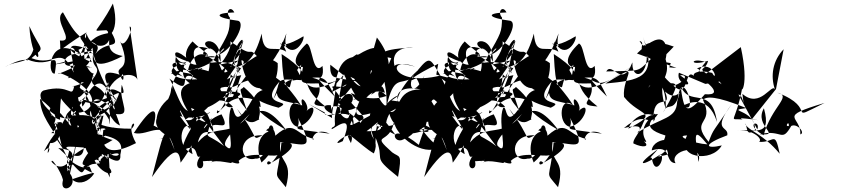

<svg xmlns="http://www.w3.org/2000/svg" viewBox="-20 -1006 4745 1080"><path d="M369 -641C538 -714 271 -605 466 -570L518 -573L483 -577C316 -629 460 -577 491 -678C422 -682 499 -664 310 -591C290 -618 549 -504 490 -407C464 -533 334 -554 477 -477C304 -321 383 -398 328 -307C345 -340 207 -298 365 -272C382 -298 325 -450 389 -278C254 -492 215 -363 318 -332C312 -464 345 -518 315 -472C323 -441 346 -422 467 -298C426 -350 394 -383 436 -542C497 -551 346 -504 398 -524C381 -444 380 -539 225 -497C160 -467 291 -300 408 -347C352 -345 423 -390 474 -483C343 -561 420 -497 411 -371C553 -378 445 -527 627 -390C568 -609 506 -534 470 -472C430 -410 565 -468 533 -336C398 -399 346 -294 400 -437C350 -380 475 -345 426 -410C334 -250 287 -294 271 -359C259 -362 289 -359 327 -187C267 -298 208 -352 205 -450C370 -328 237 -299 305 -314C249 -199 357 -225 374 -32C395 -121 421 -250 413 -230C406 -322 332 -358 227 -155C297 -222 219 -72 262 -201C330 -197 338 -329 268 -257C351 -262 311 -182 448 -181C598 -86 608 -137 563 -120C483 -196 502 -277 622 -289C542 -188 478 -243 502 -259C548 -345 557 -183 483 -348C368 -207 446 -223 412 -306C324 -278 501 -330 381 -265C480 -267 412 -137 389 -251C438 -167 348 -5 270 -96C271 -130 344 2 333 12C315 91 428 47 374 -30C374 -70 325 -65 397 -82C358 -133 305 -175 308 -174C394 -159 401 -155 372 -63C306 58 372 -4 499 -32C465 -124 502 -3 361 -113C497 38 392 -79 549 -93C424 -82 424 -63 510 -30C446 66 315 27 370 -161C303 -200 456 -169 498 -176C388 -29 468 -91 557 -87C531 -53 512 -206 586 -109C579 -87 589 -270 598 -8L549 -104C675 -10 562 -4 512 -103C560 -128 594 -181 510 -183C543 -309 499 -315 491 -383C477 -363 481 -281 721 -282C766 -333 678 -322 745 -201C649 -152 538 -122 561 -274C470 -226 504 -150 439 -265C469 -145 442 -118 393 -132C534 -238 472 -129 614 -219C579 -221 447 -307 458 -228C545 -146 665 -49 657 -136C667 -181 680 -233 512 -253C548 -220 505 -257 555 -358C427 -252 419 -123 573 -92C494 -92 608 -161 606 -137C701 -170 617 -57 535 -223C566 -249 609 -303 528 -277C500 -419 546 -290 637 -463C596 -350 427 -367 618 -452C494 -354 468 -257 548 -365C511 -207 447 -166 501 -335C583 -215 498 -342 562 -356C516 -167 590 -316 470 -361C342 -484 524 -468 593 -333C598 -244 599 -420 601 -501C636 -518 700 -433 665 -529C643 -427 747 -334 597 -372C578 -490 622 -406 655 -300C590 -328 617 -400 461 -432C421 -365 469 -460 403 -429C513 -461 525 -386 562 -460C640 -631 518 -493 615 -406C702 -575 614 -406 423 -437C405 -539 387 -356 502 -561C564 -644 488 -610 504 -704C523 -645 564 -511 639 -434C563 -554 530 -628 655 -585C684 -504 676 -632 662 -571C604 -651 736 -579 655 -775C678 -717 739 -860 709 -856L753 -557C743 -597 627 -613 575 -467C532 -544 474 -504 507 -594C477 -582 416 -747 420 -725C505 -766 491 -805 598 -821C609 -727 495 -722 466 -819C456 -654 321 -639 497 -626C493 -616 467 -675 361 -566C447 -581 408 -597 500 -738C513 -678 483 -595 671 -691C544 -712 623 -805 579 -836C483 -835 519 -802 615 -986C666 -799 552 -779 597 -841C674 -711 590 -791 516 -703C576 -786 419 -760 467 -824C284 -713 327 -699 317 -778C411 -767 273 -893 334 -937C448 -729 407 -887 496 -656C286 -742 418 -765 401 -701L501 -722C314 -786 395 -730 394 -598C323 -759 289 -626 157 -679C239 -748 214 -708 145 -859C156 -668 231 -636 175 -756C152 -633 84 -676 8 -629C155 -709 143 -639 133 -672C270 -613 313 -742 288 -592C240 -585 257 -823 434 -700C322 -723 296 -578 458 -661C434 -767 515 -763 432 -792C557 -599 527 -783 409 -664L269 -640L343 -658Z M1309 -630C1349 -599 1272 -533 1349 -777C1291 -691 1283 -650 1329 -593C1290 -698 1130 -641 1106 -643C1176 -720 1157 -680 1063 -773C986 -695 1029 -595 1183 -664C1034 -572 948 -614 970 -688C1102 -625 1019 -688 1019 -688C906 -775 999 -584 1047 -683C1016 -654 979 -580 1049 -537C1110 -638 954 -551 976 -661C1057 -591 1161 -463 1240 -571C1159 -615 1016 -635 1118 -618C1111 -653 1002 -501 1070 -546C1008 -526 947 -504 1066 -338C1054 -489 981 -412 1091 -386C1072 -389 1219 -495 1290 -405C1193 -381 1274 -565 1326 -626C1252 -400 1184 -333 1203 -386C1223 -354 1259 -491 1400 -448C1284 -241 1304 -427 1279 -398C1245 -311 1314 -122 1250 -184C1221 -213 1333 -311 1385 -365C1276 -221 1192 -322 1093 -205C1126 -340 1234 -170 1146 -365C1055 -459 1117 -309 1021 -332C1061 -361 1097 -365 1007 -347C962 -472 961 -305 894 -393C899 -229 911 -255 1013 -181C953 -273 953 -321 994 -385C1069 -259 1070 -245 992 -353C1142 -312 1238 -442 1083 -323C1093 -396 1147 -305 1240 -184C1126 -274 1138 -198 1170 -344C1095 -216 1120 -328 1226 -363C1280 -260 1201 -323 1169 -296C1147 -388 1192 -271 1082 -345C1207 -435 1214 -522 1317 -464L1154 -449C1155 -428 1112 -440 1082 -398C1009 -325 976 -494 933 -564C1088 -441 957 -640 1090 -560C919 -548 903 -642 1027 -643C1019 -655 857 -682 1029 -560C978 -611 872 -573 1014 -617C890 -543 988 -385 943 -521C949 -391 753 -334 937 -232C956 -449 901 -348 936 -457C830 -377 847 -255 919 -289C972 -208 755 -224 973 -233L844 -300C871 -400 843 -427 733 -258C821 -235 908 -359 962 -162C905 -304 913 -309 835 -10C983 -226 990 -136 996 -91C1123 -262 1035 -250 1063 -139C949 -198 1021 -348 1054 -282C950 -108 1055 -127 1012 -162C1131 -223 1045 -39 1151 -175C1019 -60 1141 -23 1121 -99C1194 -107 1198 -78 1287 -168C1091 -49 1116 -114 1320 -137C1180 -180 1249 -162 1164 -89C1189 -118 1308 -74 1280 -95C1325 -80 1332 -86 1322 -101C1384 -162 1507 -119 1541 -134C1468 -22 1473 -128 1505 -90C1652 -170 1647 -213 1563 -204C1543 20 1508 -51 1588 47C1633 -119 1540 -80 1557 -207C1695 -197 1755 -145 1656 -343C1682 -263 1568 -292 1835 -254C1737 -298 1728 -198 1746 -225C1635 -246 1639 -353 1508 -223C1552 -338 1441 -324 1523 -191C1565 -330 1377 -266 1451 -92C1574 -197 1527 -330 1476 -272C1528 -274 1480 -105 1417 -114C1324 -87 1306 -251 1457 -245C1390 -213 1445 -222 1314 -394C1384 -266 1429 -342 1439 -332C1422 -346 1492 -396 1351 -517C1331 -489 1316 -542 1375 -366C1361 -427 1275 -436 1337 -583C1278 -569 1228 -583 1139 -399C1243 -435 1310 -554 1277 -467C1296 -547 1151 -388 1259 -646C1177 -516 1084 -678 1075 -461C1089 -605 1240 -529 1155 -487C1307 -553 1234 -482 1333 -537C1431 -585 1418 -511 1456 -711C1440 -640 1385 -639 1282 -449C1304 -458 1415 -493 1210 -493L1337 -676C1345 -573 1405 -459 1503 -534C1520 -473 1380 -559 1395 -342C1382 -279 1416 -508 1589 -275C1459 -349 1377 -428 1446 -404C1442 -507 1336 -455 1547 -400C1646 -449 1421 -398 1552 -547C1504 -423 1583 -445 1680 -413C1659 -498 1734 -400 1700 -378C1778 -456 1743 -307 1653 -293C1583 -310 1599 -479 1674 -412C1581 -560 1576 -480 1564 -702C1782 -561 1631 -547 1810 -407C1679 -417 1804 -439 1773 -537C1712 -535 1655 -534 1686 -575C1845 -569 1761 -468 2008 -636C1787 -490 1727 -475 1668 -587C1717 -585 1672 -577 1674 -571C1704 -714 1673 -735 1698 -683C1755 -597 1544 -608 1705 -761C1739 -754 1737 -576 1794 -635C1814 -512 1704 -623 1863 -463C1801 -585 1819 -583 1626 -553C1600 -690 1638 -653 1679 -555C1520 -563 1570 -569 1517 -447C1629 -659 1662 -466 1674 -642C1560 -507 1671 -471 1523 -576C1561 -532 1443 -601 1402 -566C1475 -415 1549 -543 1542 -651C1414 -747 1461 -475 1591 -818C1554 -655 1716 -832 1522 -713C1474 -681 1538 -650 1569 -772C1627 -661 1696 -778 1687 -802C1509 -694 1553 -822 1590 -715C1526 -759 1462 -681 1452 -817C1410 -668 1371 -665 1335 -623C1223 -651 1399 -716 1305 -733C1344 -812 1372 -793 1302 -692C1278 -598 1239 -574 1221 -626C1169 -724 1302 -772 1204 -697C1274 -711 1370 -871 1320 -889C1190 -906 1179 -933 1298 -936C1277 -979 1244 -940 1273 -907C1271 -823 1270 -825 1189 -684C1087 -679 1176 -723 1133 -685C1257 -709 1158 -639 1037 -606C1062 -753 1222 -725 1131 -551C1052 -684 1028 -791 1191 -718C1044 -767 1227 -839 1221 -658C1162 -809 1096 -687 1134 -698C1268 -613 1210 -653 1297 -568C1407 -711 1332 -663 1218 -643C1353 -809 1199 -814 1303 -755C1412 -675 1372 -750 1429 -686C1437 -715 1325 -603 1276 -632L1339 -678L1266 -500L1282 -620Z M1841 -414C1721 -426 1945 -271 1894 -448C1834 -313 1887 -305 1849 -289C1816 -239 1992 -416 1908 -212C1808 -162 1994 -317 1954 -201C1893 -316 2009 -184 2083 -143C2135 -263 1969 -213 2168 -413C2085 -417 2016 -405 2092 -198C2092 -358 2174 -273 2102 -296C2073 -339 2201 -264 2042 -268C2169 -362 2051 -319 2204 -248C2098 -395 2113 -350 2089 -240C2155 -88 2058 -140 2219 -11C2243 -148 2227 -118 2186 -149C2058 -263 2171 -187 2196 -319C2213 -236 2356 -125 2452 -176C2308 -281 2335 -412 2206 -298C2231 -333 2108 -241 2170 -366C2200 -259 2321 -247 2288 -260C2406 -313 2422 -239 2338 -273C2391 -314 2363 -281 2336 -191C2159 -334 2186 -189 2247 -221C2353 -263 2334 -336 2199 -324C2268 -284 2328 -323 2471 -329L2407 -436C2439 -486 2420 -330 2584 -548L2434 -586L2445 -647C2318 -587 2236 -525 2322 -566C2360 -509 2324 -480 2382 -618C2310 -420 2245 -535 2336 -616C2229 -522 2193 -420 2224 -409C2183 -517 2287 -516 2346 -503C2199 -504 2235 -367 2174 -376C2268 -432 2295 -425 2182 -441C2268 -496 2171 -456 2149 -409C2092 -452 2092 -542 2164 -455C2179 -501 2124 -409 1953 -483C2041 -353 2021 -528 2145 -484C2136 -515 2129 -553 2067 -473C2112 -496 2248 -605 2100 -795C2016 -514 2106 -663 2056 -576C2070 -548 2046 -717 2181 -679C2108 -511 2160 -585 2154 -406C2195 -586 2230 -527 2293 -565C2401 -701 2392 -690 2457 -581C2184 -514 2142 -697 2315 -631C2175 -671 2182 -619 2217 -588C2154 -716 2242 -743 2304 -738C2065 -730 2166 -680 2122 -730C2117 -686 2141 -787 1998 -700C1971 -692 2008 -715 1964 -685C1872 -663 1882 -564 1847 -489C2013 -569 1947 -571 2031 -501C2032 -554 2016 -476 1951 -574C2021 -544 1931 -557 1870 -568C1913 -589 1830 -531 1838 -642L1911 -584L1878 -408L1925 -430C1981 -292 1895 -348 1896 -372C1889 -476 1821 -346 1955 -513C2009 -406 2013 -482 1949 -436C1990 -372 1858 -456 2007 -447C1950 -333 2005 -352 2104 -379C1880 -258 1957 -291 1993 -406C1890 -346 1906 -447 1861 -433C2020 -564 1954 -355 1935 -451C2055 -317 2027 -359 2006 -309C2049 -292 1815 -499 1847 -361L1873 -537L1915 -588C1984 -458 1798 -560 1863 -499C1868 -497 1953 -389 1967 -291C1991 -428 1795 -325 1807 -373L1717 -421L1848 -342Z M2840 -630C2880 -599 2803 -533 2880 -777C2822 -691 2814 -650 2860 -593C2821 -698 2661 -641 2637 -643C2707 -720 2688 -680 2594 -773C2517 -695 2560 -595 2714 -664C2565 -572 2479 -614 2501 -688C2633 -625 2550 -688 2550 -688C2437 -775 2530 -584 2578 -683C2547 -654 2510 -580 2580 -537C2641 -638 2485 -551 2507 -661C2588 -591 2692 -463 2771 -571C2690 -615 2547 -635 2649 -618C2642 -653 2533 -501 2601 -546C2539 -526 2478 -504 2597 -338C2585 -489 2512 -412 2622 -386C2603 -389 2750 -495 2821 -405C2724 -381 2805 -565 2857 -626C2783 -400 2715 -333 2734 -386C2754 -354 2790 -491 2931 -448C2815 -241 2835 -427 2810 -398C2776 -311 2845 -122 2781 -184C2752 -213 2864 -311 2916 -365C2807 -221 2723 -322 2624 -205C2657 -340 2765 -170 2677 -365C2586 -459 2648 -309 2552 -332C2592 -361 2628 -365 2538 -347C2493 -472 2492 -305 2425 -393C2430 -229 2442 -255 2544 -181C2484 -273 2484 -321 2525 -385C2600 -259 2601 -245 2523 -353C2673 -312 2769 -442 2614 -323C2624 -396 2678 -305 2771 -184C2657 -274 2669 -198 2701 -344C2626 -216 2651 -328 2757 -363C2811 -260 2732 -323 2700 -296C2678 -388 2723 -271 2613 -345C2738 -435 2745 -522 2848 -464L2685 -449C2686 -428 2643 -440 2613 -398C2540 -325 2507 -494 2464 -564C2619 -441 2488 -640 2621 -560C2450 -548 2434 -642 2558 -643C2550 -655 2388 -682 2560 -560C2509 -611 2403 -573 2545 -617C2421 -543 2519 -385 2474 -521C2480 -391 2284 -334 2468 -232C2487 -449 2432 -348 2467 -457C2361 -377 2378 -255 2450 -289C2503 -208 2286 -224 2504 -233L2375 -300C2402 -400 2374 -427 2264 -258C2352 -235 2439 -359 2493 -162C2436 -304 2444 -309 2366 -10C2514 -226 2521 -136 2527 -91C2654 -262 2566 -250 2594 -139C2480 -198 2552 -348 2585 -282C2481 -108 2586 -127 2543 -162C2662 -223 2576 -39 2682 -175C2550 -60 2672 -23 2652 -99C2725 -107 2729 -78 2818 -168C2622 -49 2647 -114 2851 -137C2711 -180 2780 -162 2695 -89C2720 -118 2839 -74 2811 -95C2856 -80 2863 -86 2853 -101C2915 -162 3038 -119 3072 -134C2999 -22 3004 -128 3036 -90C3183 -170 3178 -213 3094 -204C3074 20 3039 -51 3119 47C3164 -119 3071 -80 3088 -207C3226 -197 3286 -145 3187 -343C3213 -263 3099 -292 3366 -254C3268 -298 3259 -198 3277 -225C3166 -246 3170 -353 3039 -223C3083 -338 2972 -324 3054 -191C3096 -330 2908 -266 2982 -92C3105 -197 3058 -330 3007 -272C3059 -274 3011 -105 2948 -114C2855 -87 2837 -251 2988 -245C2921 -213 2976 -222 2845 -394C2915 -266 2960 -342 2970 -332C2953 -346 3023 -396 2882 -517C2862 -489 2847 -542 2906 -366C2892 -427 2806 -436 2868 -583C2809 -569 2759 -583 2670 -399C2774 -435 2841 -554 2808 -467C2827 -547 2682 -388 2790 -646C2708 -516 2615 -678 2606 -461C2620 -605 2771 -529 2686 -487C2838 -553 2765 -482 2864 -537C2962 -585 2949 -511 2987 -711C2971 -640 2916 -639 2813 -449C2835 -458 2946 -493 2741 -493L2868 -676C2876 -573 2936 -459 3034 -534C3051 -473 2911 -559 2926 -342C2913 -279 2947 -508 3120 -275C2990 -349 2908 -428 2977 -404C2973 -507 2867 -455 3078 -400C3177 -449 2952 -398 3083 -547C3035 -423 3114 -445 3211 -413C3190 -498 3265 -400 3231 -378C3309 -456 3274 -307 3184 -293C3114 -310 3130 -479 3205 -412C3112 -560 3107 -480 3095 -702C3313 -561 3162 -547 3341 -407C3210 -417 3335 -439 3304 -537C3243 -535 3186 -534 3217 -575C3376 -569 3292 -468 3539 -636C3318 -490 3258 -475 3199 -587C3248 -585 3203 -577 3205 -571C3235 -714 3204 -735 3229 -683C3286 -597 3075 -608 3236 -761C3270 -754 3268 -576 3325 -635C3345 -512 3235 -623 3394 -463C3332 -585 3350 -583 3157 -553C3131 -690 3169 -653 3210 -555C3051 -563 3101 -569 3048 -447C3160 -659 3193 -466 3205 -642C3091 -507 3202 -471 3054 -576C3092 -532 2974 -601 2933 -566C3006 -415 3080 -543 3073 -651C2945 -747 2992 -475 3122 -818C3085 -655 3247 -832 3053 -713C3005 -681 3069 -650 3100 -772C3158 -661 3227 -778 3218 -802C3040 -694 3084 -822 3121 -715C3057 -759 2993 -681 2983 -817C2941 -668 2902 -665 2866 -623C2754 -651 2930 -716 2836 -733C2875 -812 2903 -793 2833 -692C2809 -598 2770 -574 2752 -626C2700 -724 2833 -772 2735 -697C2805 -711 2901 -871 2851 -889C2721 -906 2710 -933 2829 -936C2808 -979 2775 -940 2804 -907C2802 -823 2801 -825 2720 -684C2618 -679 2707 -723 2664 -685C2788 -709 2689 -639 2568 -606C2593 -753 2753 -725 2662 -551C2583 -684 2559 -791 2722 -718C2575 -767 2758 -839 2752 -658C2693 -809 2627 -687 2665 -698C2799 -613 2741 -653 2828 -568C2938 -711 2863 -663 2749 -643C2884 -809 2730 -814 2834 -755C2943 -675 2903 -750 2960 -686C2968 -715 2856 -603 2807 -632L2870 -678L2797 -500L2813 -620Z M3753 -651C3671 -664 3697 -664 3770 -744C3579 -812 3620 -703 3577 -776C3621 -762 3546 -727 3641 -674C3560 -595 3587 -611 3390 -604C3425 -664 3477 -502 3537 -655C3534 -527 3669 -593 3597 -798C3685 -566 3573 -554 3385 -536C3605 -670 3478 -580 3490 -461C3580 -348 3698 -379 3514 -282C3557 -393 3698 -375 3656 -322C3647 -503 3766 -378 3721 -491C3797 -421 3818 -545 3789 -434C3784 -335 3705 -349 3564 -259C3614 -306 3579 -354 3681 -365C3623 -275 3623 -398 3490 -286C3659 -325 3534 -236 3543 -199C3601 -171 3637 -182 3602 -211C3653 -192 3529 -256 3663 -367C3685 -348 3554 -294 3723 -244C3714 -180 3614 -108 3646 -119C3663 -3 3726 -117 3696 -138C3569 -55 3546 -77 3727 -199C3728 -129 3769 -142 3682 -125C3855 -244 3653 -244 3646 -160C3765 -197 3715 -92 3780 -88C3737 -160 3942 -209 3909 -95C3891 -243 3873 -299 3959 -194C3884 -198 3769 -244 3845 -244C3777 -117 3984 -88 4040 -188C3947 -166 3930 -193 4071 -245C4081 -301 3978 -262 4098 -423C3985 -254 3997 -288 3966 -208C3857 -339 4004 -301 3934 -445C3954 -463 4002 -470 4178 -398C4053 -381 4230 -392 4227 -277C4172 -228 4187 -301 4170 -311C4192 -267 4271 -256 4366 -141C4337 -277 4338 -202 4250 -208C4276 -227 4201 -284 4122 -273C4215 -285 4325 -224 4277 -397C4218 -296 4383 -241 4252 -251C4384 -282 4374 -196 4434 -303C4374 -275 4431 -353 4414 -280C4445 -337 4517 -259 4482 -250C4487 -357 4343 -345 4618 -427C4390 -315 4591 -394 4352 -485C4438 -465 4322 -411 4275 -245C4159 -313 4261 -336 4240 -278L4134 -474C4166 -475 4172 -338 4156 -478C4256 -391 4322 -542 4339 -503C4313 -578 4326 -665 4388 -729L4345 -505L4210 -336C4332 -315 4100 -355 4157 -334C4071 -341 4116 -302 4156 -516C4141 -479 4197 -513 4147 -741L3915 -564C3922 -574 4073 -465 3945 -476C3837 -351 3829 -377 3807 -528C3854 -394 3982 -535 4013 -320C3962 -485 3842 -422 3823 -412C3914 -343 3816 -639 3793 -453C3762 -376 3734 -432 3711 -374C3816 -561 3803 -544 3674 -530C3771 -481 3887 -591 3805 -583C3923 -501 3775 -524 3799 -597L3948 -534L4028 -547L4039 -532C3869 -650 3945 -589 3963 -664C3852 -629 3863 -686 3949 -657C3862 -554 3947 -608 3900 -621C4003 -669 4018 -534 3986 -596C3912 -616 3854 -594 3896 -564C3822 -660 3866 -421 3759 -533C3670 -602 3722 -652 3628 -513C3635 -545 3730 -584 3725 -393C3666 -579 3759 -556 3724 -673C3740 -737 3730 -869 3563 -705L3785 -624L3745 -627Z"/></svg>

Font: CISF Camouflage Kit
Style: Mdz
Weight: 400
Designer: Robert Jablonski, Jasper
Foundry: Cannot Into Space Fonts
Version: Version 1.270